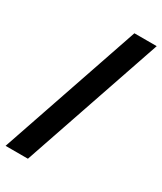

<svg xmlns="http://www.w3.org/2000/svg" viewBox="-205 -773 787 931"><g transform="rotate(30 188.5 -307.5)"><path d="M-8 85 260 -700H385L117 85Z"/></g></svg>

Font: Cabin Resolve
Style: Bold-Resolve
Weight: 700
Designer: Pablo Impallari
Foundry: Pablo Impallari. http://www.impallari.com Igino Marini. http://www.ikern.com
Version: Version 3.001